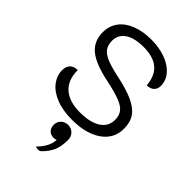

<svg xmlns="http://www.w3.org/2000/svg" viewBox="-290 -817 1221 1221"><g transform="rotate(45 321.0 -206.5)"><path d="M52 -169Q52 -203 69.5 -221.5Q87 -240 122 -241Q122 -152 173.5 -106Q225 -60 322 -60Q413 -60 463.5 -92.5Q514 -125 514 -185Q514 -222 496 -246.5Q478 -271 434 -288.5Q390 -306 310 -323Q177 -350 120.5 -396.5Q64 -443 64 -524Q64 -580 95 -622Q126 -664 183.5 -686.5Q241 -709 317 -709Q387 -709 444.5 -688Q502 -667 534.5 -629Q567 -591 567 -543Q567 -516 550.5 -499.5Q534 -483 501 -482Q494 -564 447.5 -602.5Q401 -641 315 -641Q233 -641 188.5 -611Q144 -581 144 -527Q144 -490 160.5 -466Q177 -442 216 -425Q255 -408 325 -393Q426 -372 484.5 -345Q543 -318 568.5 -280Q594 -242 594 -185Q594 -95 519.5 -43Q445 9 319 9Q235 9 174.5 -15.5Q114 -40 83 -81Q52 -122 52 -169ZM341 168Q338 170 331.5 171.5Q325 173 319 173Q292 173 276 157Q260 141 260 113Q260 85 279 67Q298 49 326 49Q355 49 374 68.5Q393 88 393 116Q393 179 374.5 218Q356 257 321 290Q313 296 300 296Q285 296 279 290Q310 259 325.5 227.5Q341 196 341 168Z"/></g></svg>

Font: K2D Light
Style: Regular
Weight: 300
Designer: Katatrad Aksorn Co.,Ltd.
Foundry: Cadson Demak Co.,Ltd.
Version: Version 1.000; ttfautohint (v1.6)